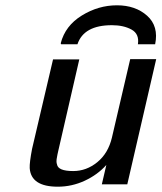

<svg xmlns="http://www.w3.org/2000/svg" viewBox="-20 -694 609 724"><path d="M211 -527 210 -528Q209 -530 209 -531Q226 -597 288.5 -635.5Q351 -674 421 -674Q491 -674 535 -634.5Q579 -595 565 -527H500Q506 -566 476 -582.5Q446 -599 402 -599Q296 -599 272 -527ZM101 -133 180 -470H279L199 -122Q198 -117 196.5 -110.5Q195 -104 195 -102Q191 -84 195 -74Q199 -49 256 -49Q306 -49 347 -82.5Q388 -116 402 -175L471 -471H569L460 1H364L381 -72Q348 -35 299.5 -12.5Q251 10 198 10Q97 10 92 -60Q91 -81 101 -133Z"/></svg>

Font: Coval
Style: Italic
Weight: 400
Foundry: Context Ltd
Version: Version 001.000